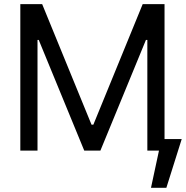

<svg xmlns="http://www.w3.org/2000/svg" viewBox="-20 -727 897 927"><path d="M183.6 -707 421.9 -125H430.7L668.9 -707H774.4V-55.7H857.4L783.2 179.7H709L747.6 0H691.4V-534.2H684.6L464.8 0H386.7L167 -534.2H161.1V0H78.1V-707Z"/></svg>

Font: Pretendard GOV
Style: Regular
Weight: 400
Designer: Base glyphs from Inter by Rasmus Andersson; Hangeul glyphs from Noto Sans CJK(Source Han Sans) by Jang Soo-young and Kan
Foundry: Kil Hyung-jin
Version: Version 1.309